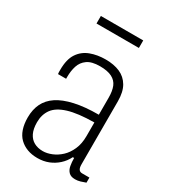

<svg xmlns="http://www.w3.org/2000/svg" viewBox="-177 -785 777 883"><g transform="rotate(30 211.5 -344.0)"><path d="M166 12Q136 12 112 3Q88 -6 70.5 -23Q53 -40 44 -66.5Q35 -93 35 -128Q35 -170 50.5 -202Q66 -234 99 -256Q132 -278 185 -290Q238 -302 312 -302V-392Q312 -428 302.5 -451Q293 -474 269.5 -486Q246 -498 206 -498Q162 -498 139 -481.5Q116 -465 107.5 -438.5Q99 -412 99 -380V-370H56Q55 -375 55 -380Q55 -385 55 -392Q55 -448 76 -479.5Q97 -511 133 -524.5Q169 -538 213 -538Q257 -538 289 -524Q321 -510 339 -479.5Q357 -449 357 -399V-65Q357 -46 363 -38Q369 -30 380 -30H419V-3Q406 2 392.5 6Q379 10 365 10Q343 10 331.5 -1.5Q320 -13 316.5 -32Q313 -51 313 -73H306Q293 -47 272 -28Q251 -9 224.5 1.5Q198 12 166 12ZM172 -28Q194 -28 218.5 -38Q243 -48 264 -67.5Q285 -87 298.5 -117.5Q312 -148 312 -188V-261Q225 -260 175 -244.5Q125 -229 104 -200Q83 -171 83 -130Q83 -95 94 -72.5Q105 -50 125 -39Q145 -28 172 -28ZM93 -660V-700H318V-660Z"/></g></svg>

Font: Archivo Condensed Thin
Style: Regular
Weight: 250
Width: 3
Designer: Hector Gatti
Foundry: Omnibus-Type
Version: Version 2.001